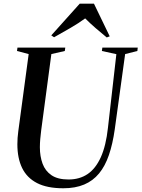

<svg xmlns="http://www.w3.org/2000/svg" viewBox="-20 -998 758 1028"><path d="M650 -708.5 594.5 -306Q583.5 -227.5 563.2 -168.2Q543 -109 510.5 -69.5Q478 -30 430.8 -10Q383.5 10 319 10Q232 10 178 -18Q124 -46 98.5 -98.5Q73 -151 73 -225.5Q73 -242.5 74.2 -260Q75.5 -277.5 78 -296L133.5 -708.5L71 -725L73.5 -743H329.5L327 -725L255 -708.5L200.5 -300Q197.5 -276.5 195.5 -253.5Q193.5 -230.5 193.5 -209.5Q193.5 -161 207.8 -122Q222 -83 255.5 -60Q289 -37 347 -37Q406 -37 449 -66Q492 -95 519.8 -156.2Q547.5 -217.5 558 -314L603 -708L525.5 -725L528 -743H717.5L715.5 -725ZM254.5 -808.5 407 -978.5H483L567.5 -803.5L551.5 -797.5Q521.5 -822 492 -847.5Q462.5 -873 436 -899.5Q400.5 -873.5 358.2 -849Q316 -824.5 269.5 -798.5Z"/></svg>

Font: Merriweather 144pt Medium
Style: Italic
Weight: 500
Italic angle: -7.8°
Version: Version 2.101